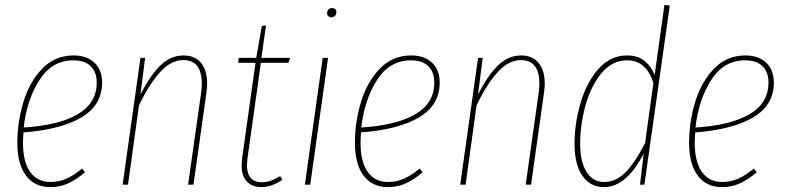

<svg xmlns="http://www.w3.org/2000/svg" viewBox="-20 -756 3213 786"><path d="M76 -214Q74 -186 74 -173Q74 -93 103.5 -52Q133 -11 186 -11Q222 -11 252 -24.5Q282 -38 316 -66L328 -51Q292 -20 258.5 -5Q225 10 186 10Q122 10 86.5 -37Q51 -84 51 -172Q51 -258 76.5 -340.5Q102 -423 154 -476Q206 -529 281 -529Q336 -529 367 -499Q398 -469 398 -418Q398 -325 312.5 -275Q227 -225 76 -214ZM77 -234Q221 -243 298.5 -288.5Q376 -334 376 -418Q376 -461 351.5 -485Q327 -509 280 -509Q193 -509 141.5 -428.5Q90 -348 77 -234Z M828 -414Q828 -396 825 -376L772 0H750L803 -374Q806 -395 806 -414Q806 -510 730 -510Q681 -510 636.5 -462Q592 -414 549 -325L504 0H482L555 -519H574L555 -369Q595 -448 637 -488.5Q679 -529 731 -529Q778 -529 803 -498.5Q828 -468 828 -414Z M993 -107Q991 -87 991 -80Q991 -45 1006.5 -27.5Q1022 -10 1051 -10Q1071 -10 1089 -16.5Q1107 -23 1127 -35L1136 -20Q1092 10 1050 10Q1012 10 990.5 -13Q969 -36 969 -79Q969 -87 971 -107L1026 -499H955L957 -519H1029L1052 -650L1069 -652L1050 -519H1167L1161 -499H1048Z M1323 -519 1250 0H1228L1301 -519ZM1319 -702Q1319 -711 1324.5 -717Q1330 -723 1340 -723Q1348 -723 1352.5 -718.5Q1357 -714 1357 -706Q1357 -697 1351 -691Q1345 -685 1336 -685Q1329 -685 1324 -690Q1319 -695 1319 -702Z M1458 -214Q1456 -186 1456 -173Q1456 -93 1485.5 -52Q1515 -11 1568 -11Q1604 -11 1634 -24.5Q1664 -38 1698 -66L1710 -51Q1674 -20 1640.5 -5Q1607 10 1568 10Q1504 10 1468.5 -37Q1433 -84 1433 -172Q1433 -258 1458.5 -340.5Q1484 -423 1536 -476Q1588 -529 1663 -529Q1718 -529 1749 -499Q1780 -469 1780 -418Q1780 -325 1694.5 -275Q1609 -225 1458 -214ZM1459 -234Q1603 -243 1680.5 -288.5Q1758 -334 1758 -418Q1758 -461 1733.5 -485Q1709 -509 1662 -509Q1575 -509 1523.5 -428.5Q1472 -348 1459 -234Z M2210 -414Q2210 -396 2207 -376L2154 0H2132L2185 -374Q2188 -395 2188 -414Q2188 -510 2112 -510Q2063 -510 2018.5 -462Q1974 -414 1931 -325L1886 0H1864L1937 -519H1956L1937 -369Q1977 -448 2019 -488.5Q2061 -529 2113 -529Q2160 -529 2185 -498.5Q2210 -468 2210 -414Z M2722 -733 2618 0H2600L2615 -127Q2544 10 2453 10Q2396 10 2364 -36.5Q2332 -83 2332 -167Q2332 -250 2356.5 -334Q2381 -418 2429.5 -473.5Q2478 -529 2547 -529Q2592 -529 2619.5 -506Q2647 -483 2660 -449L2700 -736ZM2355 -168Q2355 -94 2381 -52.5Q2407 -11 2453 -11Q2503 -11 2542.5 -52.5Q2582 -94 2621 -171L2655 -417Q2625 -509 2547 -509Q2486 -509 2442.5 -456.5Q2399 -404 2377 -325Q2355 -246 2355 -168Z M2826 -214Q2824 -186 2824 -173Q2824 -93 2853.5 -52Q2883 -11 2936 -11Q2972 -11 3002 -24.5Q3032 -38 3066 -66L3078 -51Q3042 -20 3008.5 -5Q2975 10 2936 10Q2872 10 2836.5 -37Q2801 -84 2801 -172Q2801 -258 2826.5 -340.5Q2852 -423 2904 -476Q2956 -529 3031 -529Q3086 -529 3117 -499Q3148 -469 3148 -418Q3148 -325 3062.5 -275Q2977 -225 2826 -214ZM2827 -234Q2971 -243 3048.5 -288.5Q3126 -334 3126 -418Q3126 -461 3101.5 -485Q3077 -509 3030 -509Q2943 -509 2891.5 -428.5Q2840 -348 2827 -234Z"/></svg>

Font: Fira Sans Extra Condensed Thin
Style: Italic
Weight: 250
Width: 3
Italic angle: -8°
Designer: Carrois Corporate & Edenspiekermann AG
Foundry: Carrois Corporate GbR & Edenspiekermann AG
Version: Version 4.203